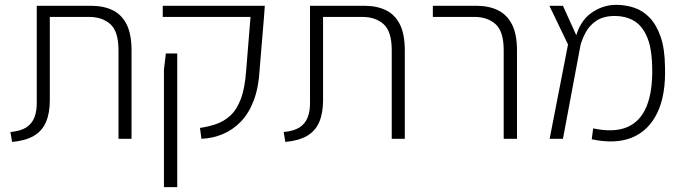

<svg xmlns="http://www.w3.org/2000/svg" viewBox="-20 -574 2824 794"><path d="M30 13 23 -28Q65 -32 88.5 -47Q112 -62 122.5 -89Q133 -116 132 -154V-550H358Q408 -550 445.5 -532Q483 -514 503.5 -473.5Q524 -433 524 -365V0H470V-366Q470 -444 436.5 -474Q403 -504 348 -504H186V-159Q186 -106 170 -69Q154 -32 119.5 -12Q85 8 30 13Z M813 0 807 -45Q842 -50 874 -61Q906 -72 932.5 -96Q959 -120 976 -165Q993 -210 998 -283L1016 -504H653V-550H1075L1072 -507L1054 -290Q1050 -213 1029.5 -159Q1009 -105 976 -71Q943 -37 901.5 -19.5Q860 -2 813 0ZM658 200V-286L666 -353H713V-286V200Z M1160 13 1153 -28Q1195 -32 1218.5 -47Q1242 -62 1252.5 -89Q1263 -116 1262 -154V-550H1488Q1538 -550 1575.5 -532Q1613 -514 1633.5 -473.5Q1654 -433 1654 -365V0H1600V-366Q1600 -444 1566.5 -474Q1533 -504 1478 -504H1316V-159Q1316 -106 1300 -69Q1284 -32 1249.5 -12Q1215 8 1160 13Z M2063 0V-366Q2063 -444 2029.5 -474Q1996 -504 1942 -504H1770V-550H1951Q2001 -550 2038.5 -532Q2076 -514 2097 -473.5Q2118 -433 2118 -365V0Z M2427 2 2433 -43Q2518 -25 2573 -48Q2628 -71 2654 -134.5Q2680 -198 2677 -299Q2675 -380 2654 -425.5Q2633 -471 2599 -489.5Q2565 -508 2523 -508Q2477 -508 2447.5 -489Q2418 -470 2401.5 -439Q2385 -408 2377 -374L2358 -410Q2376 -485 2424 -519.5Q2472 -554 2528 -554Q2567 -554 2603 -542Q2639 -530 2667 -500.5Q2695 -471 2712 -422Q2729 -373 2730 -299Q2734 -182 2698.5 -108Q2663 -34 2594.5 -5.5Q2526 23 2427 2ZM2253 0 2329 -390 2252 -550H2308L2381 -389L2308 0Z"/></svg>

Font: Assistant ExtraLight Light
Style: Regular
Weight: 300
Version: Version 3.000